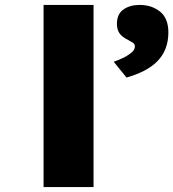

<svg xmlns="http://www.w3.org/2000/svg" viewBox="-20 -760 704 780"><path d="M157 0V-740H360V0ZM494 -445 442 -509Q456 -514 476 -523Q496 -532 512 -544.5Q528 -557 528 -571Q528 -581 520.5 -586Q513 -591 500 -598Q477 -609 466 -624Q455 -639 455 -663Q455 -703 481.5 -721.5Q508 -740 547 -740Q596 -740 630 -713Q664 -686 664 -628Q664 -592 652.5 -562.5Q641 -533 618.5 -510.5Q596 -488 564.5 -472Q533 -456 494 -445Z"/></svg>

Font: Lexend Mega Black
Style: Regular
Weight: 900
Version: Version 1.007